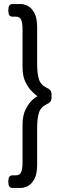

<svg xmlns="http://www.w3.org/2000/svg" viewBox="-20 -788 289 946"><path d="M41 138Q21 138 21 109V105Q21 76 41 76H57Q78 76 84.5 59.5Q91 43 91 14V-172Q91 -219 106.5 -249.5Q122 -280 139.5 -295.5Q157 -311 164 -314Q156 -320 138.5 -336.5Q121 -353 106 -382.5Q91 -412 91 -458V-645Q91 -674 84.5 -690Q78 -706 57 -706H41Q21 -706 21 -735V-739Q21 -768 41 -768H85Q98 -768 116.5 -759Q135 -750 149 -725Q163 -700 163 -652V-474Q163 -428 171.5 -399Q180 -370 209 -356Q221 -351 227.5 -343.5Q234 -336 234 -322V-308Q234 -294 227.5 -286.5Q221 -279 209 -274Q180 -260 171.5 -231Q163 -202 163 -156V22Q163 70 149 95Q135 120 116.5 129Q98 138 85 138Z"/></svg>

Font: Asap Condensed VF Beta
Style: Regular
Weight: 400
Designer: Pablo Cosgaya
Foundry: Omnibus-Type
Version: Version 1.008